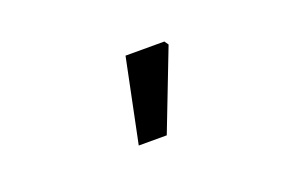

<svg xmlns="http://www.w3.org/2000/svg" viewBox="-43 -949 681 451"><g transform="rotate(-20 297.0 -723.5)"><path d="M287 -828H384L391 -818L314 -619H244Z"/></g></svg>

Font: Nebula Sans Medium
Style: Regular
Weight: 500
Designer: Paul D. Hunt for Adobe (as Source Sans)
Foundry: Nebula Entertainment & Broadcasting LLC
Version: Version 1.010